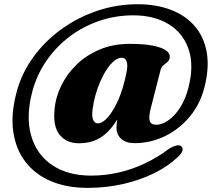

<svg xmlns="http://www.w3.org/2000/svg" viewBox="-20 -737 1006 908"><path d="M418 -221Q413 -183.5 421.2 -168.5Q429.5 -153.5 442.5 -153.5Q456.5 -153.5 472.2 -165.5Q488 -177.5 503.8 -199.8Q519.5 -222 534.2 -253Q549 -284 560.5 -322.2Q572 -360.5 580 -403.5Q584.5 -432 578.2 -448Q572 -464 556 -464Q538.5 -464 520.5 -449.5Q502.5 -435 485.8 -410Q469 -385 455 -353.2Q441 -321.5 431.5 -287.5Q422 -253.5 418 -221ZM616 -60Q575.5 -60 553 -80.5Q530.5 -101 531 -136Q531.5 -152 534 -169.5Q536.5 -187 541 -206.8Q545.5 -226.5 550.5 -247.5L557.5 -214Q532 -162 502.5 -127.5Q473 -93 436.8 -76.2Q400.5 -59.5 353 -59.5Q294.5 -59.5 262.2 -99.2Q230 -139 238 -218.5Q242.5 -276.5 269.5 -331.8Q296.5 -387 342.5 -431.8Q388.5 -476.5 451.8 -503Q515 -529.5 593 -529.5Q661 -529.5 703.5 -521Q746 -512.5 765.5 -498.2Q785 -484 783 -466.5Q781 -451.5 772.2 -444Q763.5 -436.5 754 -429.2Q744.5 -422 740 -408.5L695 -233Q682.5 -187 687.5 -167Q692.5 -147 718.5 -147Q737.5 -147 759 -157.8Q780.5 -168.5 801.8 -190Q823 -211.5 840.8 -243.5Q858.5 -275.5 870 -318Q898.5 -425.5 872.2 -503.2Q846 -581 777.5 -622.8Q709 -664.5 610.5 -664.5Q526.5 -664.5 449.5 -638.2Q372.5 -612 308.8 -563.8Q245 -515.5 199.2 -449Q153.5 -382.5 132.5 -303Q101.5 -184.5 127.5 -95Q153.5 -5.5 227 44Q300.5 93.5 411.5 93.5Q475.5 93.5 539.2 79.2Q603 65 664.2 36.2Q725.5 7.5 781.5 -35Q797.5 -44.5 814.2 -48.8Q831 -53 839.5 -42.5Q847.5 -33.5 840.8 -19Q834 -4.5 817 9Q774.5 49.5 709.5 81.8Q644.5 114 564 132.8Q483.5 151.5 393.5 151.5Q296.5 151.5 222 120.2Q147.5 89 101.2 29.5Q55 -30 42.8 -114Q30.5 -198 59 -303Q82 -389.5 136.2 -465Q190.5 -540.5 267.8 -597Q345 -653.5 437.8 -685.2Q530.5 -717 631 -717Q719 -717 788.2 -690.5Q857.5 -664 901.5 -612.8Q945.5 -561.5 958 -487.5Q970.5 -413.5 945.5 -319Q925 -241.5 875.5 -183.2Q826 -125 758.8 -92.5Q691.5 -60 616 -60Z"/></svg>

Font: Fraunces ExtraBold
Style: Italic
Weight: 800
Italic angle: -16°
Version: Version 1.000;[b76b70a41]